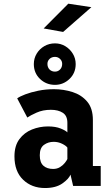

<svg xmlns="http://www.w3.org/2000/svg" viewBox="-20 -984 590 1016"><path d="M218 11Q148 11 102.2 -33Q56.5 -77 56.5 -156.5Q56.5 -212.5 82.5 -247.5Q108.5 -282.5 149.2 -298.8Q190 -315 234 -315Q274 -315 301 -304Q328 -293 336.5 -283.5V-334.5Q336.5 -371.5 312.2 -387.2Q288 -403 249 -403Q207 -403 173.5 -388Q140 -373 124.5 -362L71 -463.5Q84.5 -473.5 114 -484.8Q143.5 -496 182.8 -504Q222 -512 265.5 -512Q316.5 -512 363.8 -497Q411 -482 441.2 -446.5Q471.5 -411 471.5 -349V-105.5H513V0H367L353 -60Q344.5 -37.5 310 -13.2Q275.5 11 218 11ZM261 -90Q282 -90 297.8 -99.8Q313.5 -109.5 323.2 -122Q333 -134.5 336.5 -142.5V-203Q329.5 -213 308.8 -223.2Q288 -233.5 264 -233.5Q235 -233.5 212.8 -217.5Q190.5 -201.5 190.5 -162.5Q190.5 -124 209.8 -107Q229 -90 261 -90ZM271 -535Q224.5 -535 191.8 -566.2Q159 -597.5 159 -645Q159 -675 174 -700Q189 -725 214.5 -739.8Q240 -754.5 271 -754.5Q300.5 -754.5 325.2 -739.8Q350 -725 365.2 -700Q380.5 -675 380.5 -645Q380.5 -597.5 347.8 -566.2Q315 -535 271 -535ZM271 -605Q286.5 -605 297.8 -616.2Q309 -627.5 309 -646Q309 -661.5 297.8 -672.2Q286.5 -683 271 -683Q253.5 -683 242.2 -672.2Q231 -661.5 231 -646Q231 -627.5 242.2 -616.2Q253.5 -605 271 -605ZM314 -815 211 -833.5 341.5 -964.5 463.5 -946Z"/></svg>

Font: Trispace SemiCondensed SemiBold
Style: Regular
Weight: 600
Width: 4
Designer: Tyler Finck
Foundry: Etcetera Type Company
Version: Version 1.210; ttfautohint (v1.8.3)